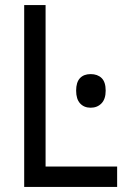

<svg xmlns="http://www.w3.org/2000/svg" viewBox="-20 -734 540 754"><path d="M75 -714H159V-80H440V0H75ZM279 -378Q279 -411 294 -427Q309 -443 336 -443Q363 -443 379 -427.5Q395 -412 395 -378Q395 -345 378.5 -328Q362 -311 336 -311Q310 -311 294.5 -328Q279 -345 279 -378Z"/></svg>

Font: Noto Sans Mono UI Cond
Style: Regular
Weight: 400
Width: 3
Monospace: yes
Designer: Monotype Design team
Foundry: Monotype Imaging Inc.
Version: Version 1.000